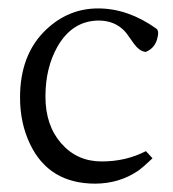

<svg xmlns="http://www.w3.org/2000/svg" viewBox="-20 -422 413 458"><path d="M117.2 -311Q88.4 -260.3 88.4 -191.7Q88.4 -123 126 -80.1Q163.6 -37.1 221.7 -36.9Q279.8 -36.6 328.1 -61.5L343.8 -44.4Q320.3 -22 308.1 -13.7Q264.2 15.6 207.5 16.1Q96.7 16.1 51.8 -78.1Q27.8 -127.9 27.8 -189.5Q27.8 -292.5 90.3 -351.6Q143.6 -401.9 213.9 -401.9Q285.2 -401.9 352.5 -354Q360.8 -348.6 354.5 -327.6Q348.1 -306.6 328.1 -298.3Q313 -298.3 297.1 -321Q281.2 -343.8 278.8 -346.2Q254.9 -372.6 216.3 -373Q152.8 -373 117.2 -311Z"/></svg>

Font: Lancelot
Style: Regular
Weight: 400
Designer: Marion Kadi
Foundry: Marion Kadi, Anton Koovit
Version: 1.004